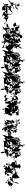

<svg xmlns="http://www.w3.org/2000/svg" viewBox="3374 -4398 1042 7888"><g transform="rotate(90 3895.0 -454.0)"><path d="M182 -687C136 -603 115 -710 175 -601C224 -511 278 -557 369 -687C136 -571 101 -522 92 -478C198 -594 235 -584 122 -600C117 -490 83 -415 77 -372C176 -470 243 -356 179 -479C130 -385 -60 -344 -24 -263C98 -414 207 -382 -9 -373C217 -351 137 -491 97 -442C44 -587 61 -434 57 -371C144 -468 243 -293 274 -478C281 -365 141 -217 201 -193C117 -313 228 -129 141 -109C93 -218 243 -201 75 -73C176 -64 74 -53 130 -187C80 -280 187 -342 183 -153C221 -328 231 -230 371 -338C311 -230 189 -172 123 -163C289 -72 167 -192 194 -159C260 -147 315 -81 228 -129C173 -120 292 -268 259 -200C222 -293 300 -338 245 -347C200 -324 168 -175 246 -197C166 -179 274 -211 355 -143C65 -224 112 22 145 -166C161 -67 313 9 290 -14C370 -60 437 -37 324 -9C419 -114 408 -246 419 -151C530 -202 513 -239 496 -125C348 -226 358 -185 513 -50C365 -55 483 -127 524 -126C443 -85 379 -79 638 -17C473 -180 591 -45 631 -149C716 11 628 -217 728 -57C747 -100 658 -147 648 -270C790 -285 725 -149 807 -231C710 -293 812 -252 925 -104C1023 -130 790 -184 919 -189C858 -155 823 -227 706 -128C662 -308 576 -296 622 -264C618 -312 675 -141 526 -304C491 -103 526 -244 562 -222C515 -162 609 -213 561 -112C621 -150 517 -195 531 -223C594 -152 538 -225 555 -298C461 -203 550 -385 584 -386C478 -408 616 -345 517 -245C482 -202 503 -311 521 -164C469 -331 378 -182 263 -239C471 -285 355 -162 294 -222C372 -159 317 -213 437 -143C433 -73 465 -231 379 -120C316 -204 381 -209 356 -296C448 -213 174 -170 225 -168C409 -264 360 -146 467 -163C348 -160 433 -223 269 -337C353 -286 297 -254 494 -466C475 -376 491 -405 560 -396C331 -486 448 -396 345 -380C248 -358 281 -432 227 -321C218 -364 279 -255 174 -349C217 -461 187 -479 289 -522C396 -449 366 -542 143 -452C133 -544 84 -573 62 -654C72 -602 140 -497 244 -611C120 -466 302 -655 213 -705C309 -523 278 -606 117 -575C118 -610 136 -663 150 -553C173 -717 106 -742 75 -728C184 -601 239 -601 192 -697L156 -776L129 -620Z M1322 -520C1291 -351 1195 -583 1095 -358C1138 -591 1131 -497 1116 -482C1021 -516 1236 -640 1228 -614C1307 -640 1163 -594 1218 -501C1226 -704 1287 -590 1159 -665C1223 -627 1110 -734 1062 -635C1097 -635 1095 -619 1011 -601C1050 -469 1091 -585 1020 -474C956 -481 916 -468 856 -612C868 -520 1062 -665 1037 -609C1117 -612 1007 -587 1209 -530C1216 -466 1185 -457 1323 -397C1181 -491 1249 -437 1110 -386C1210 -404 1225 -274 1061 -306C1078 -351 1294 -248 1098 -290C1155 -290 1177 -306 1147 -362C1000 -212 1120 -176 911 -213C1013 -330 1152 -280 1064 -148C1152 -168 1048 -211 1160 -242C1094 -269 1059 -106 1198 -24C1059 -132 1066 -54 1142 -88C1035 -175 1169 -72 1167 -161C1175 -294 1165 -114 1007 -30C1186 -86 1114 -47 1163 -111C1251 -213 1276 -182 1198 -182C1150 -310 1169 -229 1282 -355C1274 -224 1356 -256 1421 -252C1276 -147 1319 -246 1233 -252C1353 -216 1262 -150 1155 -183C1183 -201 1242 -224 1188 -195C1227 -318 1174 -187 1313 -238C1243 -301 1257 -244 1157 -308C1314 -275 1128 -311 1123 -296C1006 -361 1028 -292 1133 -281L1226 -374C1188 -179 1157 -189 1106 -305C1081 -273 1116 -121 1074 -211C1168 -252 1179 -325 1222 -302C1148 -423 1085 -289 1168 -492C1327 -235 1227 -343 1179 -393C1296 -191 1219 -231 1360 -191C1239 -406 1340 -378 1344 -318C1374 -205 1328 -247 1426 -349C1320 -309 1332 -379 1339 -408C1284 -397 1300 -588 1413 -439C1360 -387 1395 -533 1351 -502C1400 -328 1387 -408 1427 -259C1325 -201 1252 -310 1367 -99C1241 -277 1345 -292 1336 -218C1456 -92 1412 -100 1443 -276C1341 -273 1412 -197 1399 -279C1241 -288 1404 -329 1306 -226C1301 -151 1309 -258 1363 -225C1280 -148 1268 -145 1394 -160C1403 -249 1507 -388 1426 -352C1328 -401 1321 -420 1374 -365C1341 -292 1295 -315 1350 -231C1328 -160 1226 -233 1202 -394C1144 -346 1266 -320 1196 -486C1285 -195 1253 -153 1324 -287C1387 -228 1364 -369 1255 -172C1241 -177 1459 -253 1397 -143C1293 -145 1301 -200 1398 -39C1348 -77 1320 -104 1412 -55C1381 -134 1394 27 1575 -120C1598 -180 1586 -155 1541 -197C1547 -114 1571 -154 1733 -152C1652 -133 1673 9 1663 32C1624 26 1743 5 1714 -148C1680 -99 1690 -64 1682 -193C1713 -134 1698 -90 1657 -221C1751 -103 1870 -47 1920 -13C1931 -157 1779 -58 1850 -79C1743 -301 1804 -274 1849 -93C1792 -144 1615 -2 1611 -144C1758 -142 1808 -153 1714 -80C1730 -108 1610 -280 1687 -217C1651 -185 1614 -205 1577 -276C1585 -149 1617 -176 1719 -145C1672 -248 1477 -124 1507 -91C1514 -243 1471 -201 1540 -219C1497 -136 1482 -36 1554 -101C1453 -142 1346 -59 1449 -112C1399 -185 1602 -121 1526 -125C1541 -17 1562 -363 1522 -362C1502 -157 1508 -277 1510 -298C1472 -245 1452 -357 1353 -359C1441 -253 1433 -211 1638 -159C1444 -181 1464 -327 1369 -292C1347 -322 1334 -425 1434 -396C1440 -457 1552 -544 1623 -337C1459 -518 1518 -489 1384 -458C1439 -576 1355 -383 1354 -410C1382 -487 1394 -404 1496 -478C1453 -485 1367 -500 1378 -444C1317 -437 1285 -568 1334 -510C1392 -660 1363 -608 1480 -704C1372 -575 1314 -484 1395 -406C1395 -358 1429 -353 1411 -416C1521 -384 1483 -415 1554 -310C1499 -369 1555 -386 1608 -324C1591 -363 1476 -266 1360 -179C1596 -294 1547 -306 1595 -288C1678 -214 1683 -268 1599 -295C1637 -268 1677 -315 1732 -366C1646 -475 1660 -405 1822 -357C1711 -428 1831 -368 1777 -325C1719 -417 1856 -476 1721 -262C1685 -424 1863 -444 1923 -302C1877 -312 2004 -448 2005 -419C2026 -450 1947 -466 2089 -448L1894 -418L1813 -584C1697 -520 1779 -474 1626 -443C1744 -236 1667 -354 1714 -309C1655 -337 1748 -276 1540 -414C1691 -329 1719 -406 1735 -417C1618 -285 1512 -333 1637 -271C1612 -267 1570 -257 1441 -398C1366 -181 1306 -312 1342 -345C1337 -321 1546 -237 1486 -200C1546 -125 1453 -293 1592 -284C1541 -155 1648 -292 1541 -164C1498 -232 1617 -222 1576 -86C1689 -149 1615 -94 1630 -116C1711 -223 1743 -398 1704 -331C1801 -326 1880 -169 1871 -213C1753 -184 1769 -184 1887 -187C1823 -237 1861 -219 1903 -64C1944 -69 1864 -138 1898 -160C2037 -212 2000 -330 2081 -289C1928 -466 1903 -321 2007 -515C1916 -340 1858 -443 1898 -328C2065 -523 1780 -458 1909 -453C1856 -448 1846 -581 1872 -545C1970 -578 1903 -503 1909 -460C1877 -582 1935 -613 1972 -643C1924 -625 1874 -643 1878 -606C1892 -779 1830 -683 1768 -793C1751 -626 1923 -628 1949 -832C1800 -722 1783 -718 1769 -648C1834 -793 1888 -772 1891 -813C1903 -839 1845 -755 1912 -778C1807 -629 1745 -762 1995 -669C1840 -767 1787 -589 1831 -729C1739 -663 1755 -461 1817 -564C1752 -531 1814 -526 1729 -486C1706 -529 1777 -534 1862 -447C1696 -567 1902 -491 1810 -637C1862 -487 1823 -347 1727 -531C1901 -401 1736 -411 1799 -415C1829 -456 1661 -561 1796 -397C1662 -394 1776 -725 1780 -593C1854 -635 1747 -725 1890 -536C1891 -540 1789 -632 1731 -653C1749 -576 1773 -665 1669 -514C1807 -759 1629 -714 1686 -693C1539 -682 1704 -681 1671 -824C1665 -735 1600 -772 1441 -742C1479 -840 1460 -740 1437 -791C1610 -761 1554 -568 1421 -739C1470 -775 1472 -657 1355 -731C1417 -902 1540 -868 1426 -830C1523 -867 1548 -788 1486 -811C1601 -747 1526 -820 1424 -726C1473 -629 1359 -778 1402 -705C1388 -744 1248 -750 1210 -704C1417 -715 1317 -764 1295 -660C1375 -582 1356 -640 1327 -653C1245 -523 1174 -567 1249 -743C1103 -581 1278 -651 1151 -679C1178 -622 1162 -663 1073 -732C1017 -655 1134 -644 958 -685C1100 -611 1084 -617 1241 -610C1158 -626 1123 -690 1063 -611C1200 -643 986 -587 1003 -740C943 -750 939 -729 1084 -724C1020 -738 1039 -575 1099 -557C1197 -693 1217 -749 1181 -761C1221 -644 1096 -659 1281 -640C1103 -660 1224 -717 1222 -571C1086 -594 1161 -582 1097 -589C1053 -532 1183 -462 1086 -547C1090 -495 1235 -486 1352 -571C1353 -637 1355 -758 1339 -648C1212 -479 1233 -556 1285 -576L1332 -732C1330 -678 1279 -748 1412 -530C1375 -664 1481 -553 1512 -546C1409 -525 1420 -548 1468 -587C1491 -732 1551 -645 1605 -647C1609 -685 1712 -627 1480 -598C1557 -566 1713 -562 1648 -555C1608 -720 1588 -714 1576 -561C1644 -542 1704 -555 1729 -390C1701 -587 1737 -383 1761 -684C1769 -567 1688 -439 1679 -480C1529 -493 1631 -515 1571 -475C1616 -488 1642 -406 1634 -396C1470 -432 1461 -348 1608 -320C1661 -438 1693 -346 1649 -272C1788 -372 1768 -428 1602 -301C1584 -326 1683 -524 1505 -487C1589 -518 1551 -467 1553 -381C1610 -463 1624 -606 1714 -442C1664 -625 1494 -676 1586 -559C1443 -534 1489 -458 1442 -479C1587 -461 1544 -516 1483 -345C1418 -440 1517 -530 1367 -523L1447 -410C1380 -354 1422 -520 1432 -471C1404 -548 1486 -516 1476 -577C1508 -605 1369 -496 1426 -566C1362 -636 1321 -542 1420 -717C1353 -670 1319 -661 1316 -574C1299 -629 1206 -442 1263 -554C1286 -485 1188 -760 1203 -483C1226 -428 1230 -692 1267 -580C1268 -507 1205 -480 1162 -486C1082 -577 1188 -432 1228 -421C1190 -457 1096 -418 1234 -472C1417 -491 1336 -361 1208 -564C1236 -571 1157 -448 1313 -461C1393 -681 1296 -615 1291 -646C1475 -562 1448 -576 1396 -480C1477 -485 1445 -457 1432 -631C1276 -476 1424 -538 1261 -437C1314 -491 1127 -478 1232 -432L1227 -402L1361 -528Z M2466 -630C2506 -599 2429 -533 2506 -777C2448 -691 2440 -650 2486 -593C2447 -698 2287 -641 2263 -643C2333 -720 2314 -680 2220 -773C2143 -695 2186 -595 2340 -664C2191 -572 2105 -614 2127 -688C2259 -625 2176 -688 2176 -688C2063 -775 2156 -584 2204 -683C2173 -654 2136 -580 2206 -537C2267 -638 2111 -551 2133 -661C2214 -591 2318 -463 2397 -571C2316 -615 2173 -635 2275 -618C2268 -653 2159 -501 2227 -546C2165 -526 2104 -504 2223 -338C2211 -489 2138 -412 2248 -386C2229 -389 2376 -495 2447 -405C2350 -381 2431 -565 2483 -626C2409 -400 2341 -333 2360 -386C2380 -354 2416 -491 2557 -448C2441 -241 2461 -427 2436 -398C2402 -311 2471 -122 2407 -184C2378 -213 2490 -311 2542 -365C2433 -221 2349 -322 2250 -205C2283 -340 2391 -170 2303 -365C2212 -459 2274 -309 2178 -332C2218 -361 2254 -365 2164 -347C2119 -472 2118 -305 2051 -393C2056 -229 2068 -255 2170 -181C2110 -273 2110 -321 2151 -385C2226 -259 2227 -245 2149 -353C2299 -312 2395 -442 2240 -323C2250 -396 2304 -305 2397 -184C2283 -274 2295 -198 2327 -344C2252 -216 2277 -328 2383 -363C2437 -260 2358 -323 2326 -296C2304 -388 2349 -271 2239 -345C2364 -435 2371 -522 2474 -464L2311 -449C2312 -428 2269 -440 2239 -398C2166 -325 2133 -494 2090 -564C2245 -441 2114 -640 2247 -560C2076 -548 2060 -642 2184 -643C2176 -655 2014 -682 2186 -560C2135 -611 2029 -573 2171 -617C2047 -543 2145 -385 2100 -521C2106 -391 1910 -334 2094 -232C2113 -449 2058 -348 2093 -457C1987 -377 2004 -255 2076 -289C2129 -208 1912 -224 2130 -233L2001 -300C2028 -400 2000 -427 1890 -258C1978 -235 2065 -359 2119 -162C2062 -304 2070 -309 1992 -10C2140 -226 2147 -136 2153 -91C2280 -262 2192 -250 2220 -139C2106 -198 2178 -348 2211 -282C2107 -108 2212 -127 2169 -162C2288 -223 2202 -39 2308 -175C2176 -60 2298 -23 2278 -99C2351 -107 2355 -78 2444 -168C2248 -49 2273 -114 2477 -137C2337 -180 2406 -162 2321 -89C2346 -118 2465 -74 2437 -95C2482 -80 2489 -86 2479 -101C2541 -162 2664 -119 2698 -134C2625 -22 2630 -128 2662 -90C2809 -170 2804 -213 2720 -204C2700 20 2665 -51 2745 47C2790 -119 2697 -80 2714 -207C2852 -197 2912 -145 2813 -343C2839 -263 2725 -292 2992 -254C2894 -298 2885 -198 2903 -225C2792 -246 2796 -353 2665 -223C2709 -338 2598 -324 2680 -191C2722 -330 2534 -266 2608 -92C2731 -197 2684 -330 2633 -272C2685 -274 2637 -105 2574 -114C2481 -87 2463 -251 2614 -245C2547 -213 2602 -222 2471 -394C2541 -266 2586 -342 2596 -332C2579 -346 2649 -396 2508 -517C2488 -489 2473 -542 2532 -366C2518 -427 2432 -436 2494 -583C2435 -569 2385 -583 2296 -399C2400 -435 2467 -554 2434 -467C2453 -547 2308 -388 2416 -646C2334 -516 2241 -678 2232 -461C2246 -605 2397 -529 2312 -487C2464 -553 2391 -482 2490 -537C2588 -585 2575 -511 2613 -711C2597 -640 2542 -639 2439 -449C2461 -458 2572 -493 2367 -493L2494 -676C2502 -573 2562 -459 2660 -534C2677 -473 2537 -559 2552 -342C2539 -279 2573 -508 2746 -275C2616 -349 2534 -428 2603 -404C2599 -507 2493 -455 2704 -400C2803 -449 2578 -398 2709 -547C2661 -423 2740 -445 2837 -413C2816 -498 2891 -400 2857 -378C2935 -456 2900 -307 2810 -293C2740 -310 2756 -479 2831 -412C2738 -560 2733 -480 2721 -702C2939 -561 2788 -547 2967 -407C2836 -417 2961 -439 2930 -537C2869 -535 2812 -534 2843 -575C3002 -569 2918 -468 3165 -636C2944 -490 2884 -475 2825 -587C2874 -585 2829 -577 2831 -571C2861 -714 2830 -735 2855 -683C2912 -597 2701 -608 2862 -761C2896 -754 2894 -576 2951 -635C2971 -512 2861 -623 3020 -463C2958 -585 2976 -583 2783 -553C2757 -690 2795 -653 2836 -555C2677 -563 2727 -569 2674 -447C2786 -659 2819 -466 2831 -642C2717 -507 2828 -471 2680 -576C2718 -532 2600 -601 2559 -566C2632 -415 2706 -543 2699 -651C2571 -747 2618 -475 2748 -818C2711 -655 2873 -832 2679 -713C2631 -681 2695 -650 2726 -772C2784 -661 2853 -778 2844 -802C2666 -694 2710 -822 2747 -715C2683 -759 2619 -681 2609 -817C2567 -668 2528 -665 2492 -623C2380 -651 2556 -716 2462 -733C2501 -812 2529 -793 2459 -692C2435 -598 2396 -574 2378 -626C2326 -724 2459 -772 2361 -697C2431 -711 2527 -871 2477 -889C2347 -906 2336 -933 2455 -936C2434 -979 2401 -940 2430 -907C2428 -823 2427 -825 2346 -684C2244 -679 2333 -723 2290 -685C2414 -709 2315 -639 2194 -606C2219 -753 2379 -725 2288 -551C2209 -684 2185 -791 2348 -718C2201 -767 2384 -839 2378 -658C2319 -809 2253 -687 2291 -698C2425 -613 2367 -653 2454 -568C2564 -711 2489 -663 2375 -643C2510 -809 2356 -814 2460 -755C2569 -675 2529 -750 2586 -686C2594 -715 2482 -603 2433 -632L2496 -678L2423 -500L2439 -620Z M3360 -630C3400 -599 3323 -533 3400 -777C3342 -691 3334 -650 3380 -593C3341 -698 3181 -641 3157 -643C3227 -720 3208 -680 3114 -773C3037 -695 3080 -595 3234 -664C3085 -572 2999 -614 3021 -688C3153 -625 3070 -688 3070 -688C2957 -775 3050 -584 3098 -683C3067 -654 3030 -580 3100 -537C3161 -638 3005 -551 3027 -661C3108 -591 3212 -463 3291 -571C3210 -615 3067 -635 3169 -618C3162 -653 3053 -501 3121 -546C3059 -526 2998 -504 3117 -338C3105 -489 3032 -412 3142 -386C3123 -389 3270 -495 3341 -405C3244 -381 3325 -565 3377 -626C3303 -400 3235 -333 3254 -386C3274 -354 3310 -491 3451 -448C3335 -241 3355 -427 3330 -398C3296 -311 3365 -122 3301 -184C3272 -213 3384 -311 3436 -365C3327 -221 3243 -322 3144 -205C3177 -340 3285 -170 3197 -365C3106 -459 3168 -309 3072 -332C3112 -361 3148 -365 3058 -347C3013 -472 3012 -305 2945 -393C2950 -229 2962 -255 3064 -181C3004 -273 3004 -321 3045 -385C3120 -259 3121 -245 3043 -353C3193 -312 3289 -442 3134 -323C3144 -396 3198 -305 3291 -184C3177 -274 3189 -198 3221 -344C3146 -216 3171 -328 3277 -363C3331 -260 3252 -323 3220 -296C3198 -388 3243 -271 3133 -345C3258 -435 3265 -522 3368 -464L3205 -449C3206 -428 3163 -440 3133 -398C3060 -325 3027 -494 2984 -564C3139 -441 3008 -640 3141 -560C2970 -548 2954 -642 3078 -643C3070 -655 2908 -682 3080 -560C3029 -611 2923 -573 3065 -617C2941 -543 3039 -385 2994 -521C3000 -391 2804 -334 2988 -232C3007 -449 2952 -348 2987 -457C2881 -377 2898 -255 2970 -289C3023 -208 2806 -224 3024 -233L2895 -300C2922 -400 2894 -427 2784 -258C2872 -235 2959 -359 3013 -162C2956 -304 2964 -309 2886 -10C3034 -226 3041 -136 3047 -91C3174 -262 3086 -250 3114 -139C3000 -198 3072 -348 3105 -282C3001 -108 3106 -127 3063 -162C3182 -223 3096 -39 3202 -175C3070 -60 3192 -23 3172 -99C3245 -107 3249 -78 3338 -168C3142 -49 3167 -114 3371 -137C3231 -180 3300 -162 3215 -89C3240 -118 3359 -74 3331 -95C3376 -80 3383 -86 3373 -101C3435 -162 3558 -119 3592 -134C3519 -22 3524 -128 3556 -90C3703 -170 3698 -213 3614 -204C3594 20 3559 -51 3639 47C3684 -119 3591 -80 3608 -207C3746 -197 3806 -145 3707 -343C3733 -263 3619 -292 3886 -254C3788 -298 3779 -198 3797 -225C3686 -246 3690 -353 3559 -223C3603 -338 3492 -324 3574 -191C3616 -330 3428 -266 3502 -92C3625 -197 3578 -330 3527 -272C3579 -274 3531 -105 3468 -114C3375 -87 3357 -251 3508 -245C3441 -213 3496 -222 3365 -394C3435 -266 3480 -342 3490 -332C3473 -346 3543 -396 3402 -517C3382 -489 3367 -542 3426 -366C3412 -427 3326 -436 3388 -583C3329 -569 3279 -583 3190 -399C3294 -435 3361 -554 3328 -467C3347 -547 3202 -388 3310 -646C3228 -516 3135 -678 3126 -461C3140 -605 3291 -529 3206 -487C3358 -553 3285 -482 3384 -537C3482 -585 3469 -511 3507 -711C3491 -640 3436 -639 3333 -449C3355 -458 3466 -493 3261 -493L3388 -676C3396 -573 3456 -459 3554 -534C3571 -473 3431 -559 3446 -342C3433 -279 3467 -508 3640 -275C3510 -349 3428 -428 3497 -404C3493 -507 3387 -455 3598 -400C3697 -449 3472 -398 3603 -547C3555 -423 3634 -445 3731 -413C3710 -498 3785 -400 3751 -378C3829 -456 3794 -307 3704 -293C3634 -310 3650 -479 3725 -412C3632 -560 3627 -480 3615 -702C3833 -561 3682 -547 3861 -407C3730 -417 3855 -439 3824 -537C3763 -535 3706 -534 3737 -575C3896 -569 3812 -468 4059 -636C3838 -490 3778 -475 3719 -587C3768 -585 3723 -577 3725 -571C3755 -714 3724 -735 3749 -683C3806 -597 3595 -608 3756 -761C3790 -754 3788 -576 3845 -635C3865 -512 3755 -623 3914 -463C3852 -585 3870 -583 3677 -553C3651 -690 3689 -653 3730 -555C3571 -563 3621 -569 3568 -447C3680 -659 3713 -466 3725 -642C3611 -507 3722 -471 3574 -576C3612 -532 3494 -601 3453 -566C3526 -415 3600 -543 3593 -651C3465 -747 3512 -475 3642 -818C3605 -655 3767 -832 3573 -713C3525 -681 3589 -650 3620 -772C3678 -661 3747 -778 3738 -802C3560 -694 3604 -822 3641 -715C3577 -759 3513 -681 3503 -817C3461 -668 3422 -665 3386 -623C3274 -651 3450 -716 3356 -733C3395 -812 3423 -793 3353 -692C3329 -598 3290 -574 3272 -626C3220 -724 3353 -772 3255 -697C3325 -711 3421 -871 3371 -889C3241 -906 3230 -933 3349 -936C3328 -979 3295 -940 3324 -907C3322 -823 3321 -825 3240 -684C3138 -679 3227 -723 3184 -685C3308 -709 3209 -639 3088 -606C3113 -753 3273 -725 3182 -551C3103 -684 3079 -791 3242 -718C3095 -767 3278 -839 3272 -658C3213 -809 3147 -687 3185 -698C3319 -613 3261 -653 3348 -568C3458 -711 3383 -663 3269 -643C3404 -809 3250 -814 3354 -755C3463 -675 3423 -750 3480 -686C3488 -715 3376 -603 3327 -632L3390 -678L3317 -500L3333 -620Z M4138 -575C4109 -604 4050 -457 3862 -507C3876 -688 4067 -701 4090 -620C3966 -538 3946 -634 3990 -544C3977 -618 3824 -555 4006 -434C3925 -503 3881 -306 3913 -364C3997 -521 3959 -367 4066 -444C3977 -514 4065 -498 4130 -418C4042 -399 4071 -330 4172 -433C4182 -428 4203 -317 4156 -383C4033 -357 4145 -297 4063 -459C4128 -347 4073 -230 4167 -264C4059 -233 4189 -142 4080 -182C4027 -203 4069 -283 4100 -204C4047 -193 3995 -306 3970 -209C4019 -367 4016 -276 4006 -266C4006 -266 3993 -113 3991 -293C3947 -180 3978 -122 3919 -89C3965 -184 3906 -18 3840 -204C3994 -175 4035 -116 4064 -167C4090 -121 4026 -232 4064 -101C4115 -143 4086 -150 4149 -169C4189 -123 4190 -60 4222 -324C4367 -159 4317 -132 4267 -268C4390 -122 4284 -286 4451 -340C4350 -222 4387 -138 4352 -153C4459 -170 4456 -25 4488 -1C4350 -123 4418 -142 4498 -127C4534 -171 4546 -252 4490 -177C4643 -301 4373 -54 4609 -156C4612 29 4550 -179 4652 -103C4680 -75 4566 -206 4649 -208C4668 -255 4677 -166 4613 -279C4711 -246 4718 -353 4625 -222C4730 -324 4697 -474 4690 -346C4756 -409 4687 -535 4704 -374C4631 -481 4618 -432 4593 -339C4622 -416 4631 -365 4457 -298C4598 -340 4612 -391 4396 -439C4380 -350 4447 -478 4465 -426L4461 -348C4250 -439 4510 -232 4473 -431C4538 -369 4544 -456 4526 -476C4587 -431 4510 -409 4460 -402C4471 -480 4515 -320 4521 -286C4541 -348 4502 -455 4615 -424C4588 -553 4556 -452 4634 -476C4517 -547 4466 -617 4442 -532C4626 -441 4643 -507 4562 -566C4716 -651 4650 -629 4639 -464C4665 -729 4639 -555 4658 -615C4788 -604 4611 -531 4704 -689C4651 -667 4668 -738 4549 -683C4540 -643 4552 -739 4542 -701C4385 -657 4406 -657 4490 -730C4522 -673 4598 -520 4590 -564C4487 -523 4596 -609 4373 -699C4315 -626 4382 -502 4281 -728C4355 -641 4301 -486 4426 -440C4344 -388 4421 -385 4365 -496C4327 -385 4379 -383 4385 -275C4402 -326 4504 -306 4366 -386C4203 -469 4297 -242 4271 -417C4340 -374 4354 -354 4371 -519C4254 -445 4252 -576 4200 -598C4193 -500 4160 -546 4104 -383C3997 -463 4121 -431 4060 -577C3980 -510 4137 -507 4063 -649C3908 -445 4113 -637 3977 -479C4061 -551 4023 -471 4111 -518C4304 -491 4299 -424 4293 -521C4121 -689 4124 -522 4311 -468C4302 -585 4313 -534 4408 -548C4410 -473 4353 -567 4236 -440C4388 -437 4255 -547 4460 -403C4259 -465 4319 -538 4382 -680C4292 -707 4294 -571 4292 -510C4287 -647 4186 -686 4087 -493L4032 -629C4094 -605 4237 -551 4314 -646C4235 -650 4292 -638 4200 -560C4148 -684 4105 -568 4175 -763C4118 -757 4060 -827 4121 -727C4200 -761 4190 -829 4136 -750C4084 -730 4182 -750 4261 -730C4065 -710 4185 -643 4204 -588C4108 -721 4166 -694 4219 -646C4175 -705 4070 -594 4065 -630C4130 -496 4181 -621 4177 -750C4201 -672 4233 -624 4201 -627C4066 -531 4335 -644 4178 -657C4242 -571 4024 -663 4170 -621L4076 -609L4117 -472L4143 -547Z M5204 -252C5313 -290 5239 -174 5325 -127C5281 -116 5206 -84 5170 -83C5261 -245 5262 -199 5129 -230C5239 -128 5023 -174 5151 -85C5009 -285 5155 -232 5120 -217C5235 -222 5118 -213 5169 -446C5073 -421 5163 -223 5132 -351C5059 -284 5157 -156 5026 -212C5027 -246 5070 -131 5183 -246L5128 -290L5309 -5C5181 -37 5181 -136 5170 -137C5258 -53 5336 -81 5281 -203C5205 -267 5262 -204 5288 -335C5205 -390 5335 -364 5384 -274C5258 -275 5214 -192 5336 -117C5267 -93 5318 -244 5303 -230C5184 -253 5176 -202 5277 -201C5155 -235 5193 -310 5116 -165C5293 -102 5352 -103 5421 -85C5165 -121 5294 -94 5228 -67C5364 -38 5183 -124 5376 -141C5173 -258 5293 -367 5267 -288C5245 -376 5538 -354 5308 -234C5389 -227 5389 -177 5339 -149C5340 -145 5383 -188 5377 -331C5338 -255 5479 -286 5449 -246C5358 -307 5410 -193 5327 -221C5357 -225 5407 -263 5411 -184C5418 -261 5299 -211 5358 -291C5539 -309 5365 -287 5534 -347C5455 -297 5322 -348 5350 -244C5214 -397 5327 -207 5344 -192C5264 -273 5253 -408 5324 -503C5379 -548 5243 -461 5296 -557L5305 -485C5421 -443 5472 -547 5310 -504C5350 -426 5358 -411 5294 -452C5440 -459 5422 -428 5387 -452C5427 -504 5273 -517 5323 -494C5378 -578 5433 -556 5334 -630C5336 -506 5168 -475 5173 -365C5187 -506 5215 -513 5136 -527C5146 -683 5144 -623 5240 -589C5238 -696 5300 -632 5311 -737C5279 -639 5251 -617 5177 -500C5328 -570 5162 -383 5263 -568C5193 -555 5236 -496 5119 -458C5188 -566 5316 -508 5303 -521C5397 -503 5453 -616 5307 -605C5365 -572 5301 -637 5247 -615C5242 -635 5373 -458 5367 -461C5320 -533 5341 -441 5289 -522C5413 -520 5295 -424 5400 -498C5187 -221 5336 -317 5238 -385C5215 -460 5138 -432 5305 -341C5218 -340 5184 -532 5059 -389C5191 -421 5214 -558 5203 -380C5157 -533 5079 -508 5085 -393C5197 -463 5245 -467 5124 -368C5124 -368 5283 -362 5261 -407C5222 -301 5255 -349 5320 -311C5338 -343 5190 -431 5154 -447C5296 -403 5265 -382 5169 -378C5091 -208 5224 -306 5286 -247C5280 -272 5317 -406 5472 -401C5431 -310 5254 -284 5219 -295C5335 -273 5181 -370 5175 -231C5257 -280 5243 -388 5231 -496C5218 -494 5208 -443 5137 -535C5324 -388 5255 -380 5251 -323C5142 -304 5143 -450 5083 -473C5028 -427 5076 -405 5091 -396C5073 -340 5087 -444 5097 -294C5121 -287 5026 -352 5166 -307C4950 -314 4929 -226 5041 -347C5003 -247 4965 -322 4969 -266C4969 -266 4958 -348 5021 -458L5042 -395C4951 -349 5104 -403 5090 -447C5120 -316 5157 -424 5106 -333C5253 -371 5211 -495 5204 -596C5010 -424 5134 -502 4988 -507C5005 -523 5052 -353 4864 -446C5037 -567 4915 -555 4836 -599C4957 -565 4969 -524 4978 -552C4896 -541 4857 -692 4895 -719C4879 -706 4873 -816 4845 -668C4833 -713 4920 -705 4963 -736C5071 -637 4975 -627 5117 -634C5051 -708 5041 -639 5148 -641C4975 -679 5014 -657 4932 -573C4929 -528 4977 -522 5235 -441C5031 -613 5192 -636 5094 -634C5106 -562 5017 -648 5106 -642C5141 -697 5181 -645 4967 -598C5129 -818 5017 -668 5012 -690C5098 -841 4912 -660 4810 -745C5039 -741 4891 -610 4892 -663C4940 -539 4945 -552 4947 -725C4930 -712 4892 -665 4795 -505C4951 -709 4930 -643 4826 -546C4861 -685 4909 -648 5076 -630C5041 -467 5049 -479 5046 -663C5093 -568 5036 -532 5195 -617C5214 -536 5081 -487 5226 -467C5152 -385 5129 -499 5153 -508C5127 -486 5026 -412 5033 -373C4994 -323 5087 -307 4928 -356C4973 -299 5088 -488 4956 -441C4874 -354 4862 -448 4926 -442C4924 -335 4829 -184 4899 -177C4943 -313 4823 -159 5050 -267C5052 -402 4973 -322 4972 -234C4988 -257 4980 -130 4829 -109C5000 -119 5056 -222 4980 -98C5077 -151 5068 -150 5098 -229C4991 -233 5000 -294 5083 -301C4987 -196 5005 -218 5139 -369C5213 -349 5199 -432 5134 -361C5155 -326 5172 -445 5175 -245L5202 -370L5164 -203Z M5954 -630C5994 -599 5917 -533 5994 -777C5936 -691 5928 -650 5974 -593C5935 -698 5775 -641 5751 -643C5821 -720 5802 -680 5708 -773C5631 -695 5674 -595 5828 -664C5679 -572 5593 -614 5615 -688C5747 -625 5664 -688 5664 -688C5551 -775 5644 -584 5692 -683C5661 -654 5624 -580 5694 -537C5755 -638 5599 -551 5621 -661C5702 -591 5806 -463 5885 -571C5804 -615 5661 -635 5763 -618C5756 -653 5647 -501 5715 -546C5653 -526 5592 -504 5711 -338C5699 -489 5626 -412 5736 -386C5717 -389 5864 -495 5935 -405C5838 -381 5919 -565 5971 -626C5897 -400 5829 -333 5848 -386C5868 -354 5904 -491 6045 -448C5929 -241 5949 -427 5924 -398C5890 -311 5959 -122 5895 -184C5866 -213 5978 -311 6030 -365C5921 -221 5837 -322 5738 -205C5771 -340 5879 -170 5791 -365C5700 -459 5762 -309 5666 -332C5706 -361 5742 -365 5652 -347C5607 -472 5606 -305 5539 -393C5544 -229 5556 -255 5658 -181C5598 -273 5598 -321 5639 -385C5714 -259 5715 -245 5637 -353C5787 -312 5883 -442 5728 -323C5738 -396 5792 -305 5885 -184C5771 -274 5783 -198 5815 -344C5740 -216 5765 -328 5871 -363C5925 -260 5846 -323 5814 -296C5792 -388 5837 -271 5727 -345C5852 -435 5859 -522 5962 -464L5799 -449C5800 -428 5757 -440 5727 -398C5654 -325 5621 -494 5578 -564C5733 -441 5602 -640 5735 -560C5564 -548 5548 -642 5672 -643C5664 -655 5502 -682 5674 -560C5623 -611 5517 -573 5659 -617C5535 -543 5633 -385 5588 -521C5594 -391 5398 -334 5582 -232C5601 -449 5546 -348 5581 -457C5475 -377 5492 -255 5564 -289C5617 -208 5400 -224 5618 -233L5489 -300C5516 -400 5488 -427 5378 -258C5466 -235 5553 -359 5607 -162C5550 -304 5558 -309 5480 -10C5628 -226 5635 -136 5641 -91C5768 -262 5680 -250 5708 -139C5594 -198 5666 -348 5699 -282C5595 -108 5700 -127 5657 -162C5776 -223 5690 -39 5796 -175C5664 -60 5786 -23 5766 -99C5839 -107 5843 -78 5932 -168C5736 -49 5761 -114 5965 -137C5825 -180 5894 -162 5809 -89C5834 -118 5953 -74 5925 -95C5970 -80 5977 -86 5967 -101C6029 -162 6152 -119 6186 -134C6113 -22 6118 -128 6150 -90C6297 -170 6292 -213 6208 -204C6188 20 6153 -51 6233 47C6278 -119 6185 -80 6202 -207C6340 -197 6400 -145 6301 -343C6327 -263 6213 -292 6480 -254C6382 -298 6373 -198 6391 -225C6280 -246 6284 -353 6153 -223C6197 -338 6086 -324 6168 -191C6210 -330 6022 -266 6096 -92C6219 -197 6172 -330 6121 -272C6173 -274 6125 -105 6062 -114C5969 -87 5951 -251 6102 -245C6035 -213 6090 -222 5959 -394C6029 -266 6074 -342 6084 -332C6067 -346 6137 -396 5996 -517C5976 -489 5961 -542 6020 -366C6006 -427 5920 -436 5982 -583C5923 -569 5873 -583 5784 -399C5888 -435 5955 -554 5922 -467C5941 -547 5796 -388 5904 -646C5822 -516 5729 -678 5720 -461C5734 -605 5885 -529 5800 -487C5952 -553 5879 -482 5978 -537C6076 -585 6063 -511 6101 -711C6085 -640 6030 -639 5927 -449C5949 -458 6060 -493 5855 -493L5982 -676C5990 -573 6050 -459 6148 -534C6165 -473 6025 -559 6040 -342C6027 -279 6061 -508 6234 -275C6104 -349 6022 -428 6091 -404C6087 -507 5981 -455 6192 -400C6291 -449 6066 -398 6197 -547C6149 -423 6228 -445 6325 -413C6304 -498 6379 -400 6345 -378C6423 -456 6388 -307 6298 -293C6228 -310 6244 -479 6319 -412C6226 -560 6221 -480 6209 -702C6427 -561 6276 -547 6455 -407C6324 -417 6449 -439 6418 -537C6357 -535 6300 -534 6331 -575C6490 -569 6406 -468 6653 -636C6432 -490 6372 -475 6313 -587C6362 -585 6317 -577 6319 -571C6349 -714 6318 -735 6343 -683C6400 -597 6189 -608 6350 -761C6384 -754 6382 -576 6439 -635C6459 -512 6349 -623 6508 -463C6446 -585 6464 -583 6271 -553C6245 -690 6283 -653 6324 -555C6165 -563 6215 -569 6162 -447C6274 -659 6307 -466 6319 -642C6205 -507 6316 -471 6168 -576C6206 -532 6088 -601 6047 -566C6120 -415 6194 -543 6187 -651C6059 -747 6106 -475 6236 -818C6199 -655 6361 -832 6167 -713C6119 -681 6183 -650 6214 -772C6272 -661 6341 -778 6332 -802C6154 -694 6198 -822 6235 -715C6171 -759 6107 -681 6097 -817C6055 -668 6016 -665 5980 -623C5868 -651 6044 -716 5950 -733C5989 -812 6017 -793 5947 -692C5923 -598 5884 -574 5866 -626C5814 -724 5947 -772 5849 -697C5919 -711 6015 -871 5965 -889C5835 -906 5824 -933 5943 -936C5922 -979 5889 -940 5918 -907C5916 -823 5915 -825 5834 -684C5732 -679 5821 -723 5778 -685C5902 -709 5803 -639 5682 -606C5707 -753 5867 -725 5776 -551C5697 -684 5673 -791 5836 -718C5689 -767 5872 -839 5866 -658C5807 -809 5741 -687 5779 -698C5913 -613 5855 -653 5942 -568C6052 -711 5977 -663 5863 -643C5998 -809 5844 -814 5948 -755C6057 -675 6017 -750 6074 -686C6082 -715 5970 -603 5921 -632L5984 -678L5911 -500L5927 -620Z M6867 -651C6785 -664 6811 -664 6884 -744C6693 -812 6734 -703 6691 -776C6735 -762 6660 -727 6755 -674C6674 -595 6701 -611 6504 -604C6539 -664 6591 -502 6651 -655C6648 -527 6783 -593 6711 -798C6799 -566 6687 -554 6499 -536C6719 -670 6592 -580 6604 -461C6694 -348 6812 -379 6628 -282C6671 -393 6812 -375 6770 -322C6761 -503 6880 -378 6835 -491C6911 -421 6932 -545 6903 -434C6898 -335 6819 -349 6678 -259C6728 -306 6693 -354 6795 -365C6737 -275 6737 -398 6604 -286C6773 -325 6648 -236 6657 -199C6715 -171 6751 -182 6716 -211C6767 -192 6643 -256 6777 -367C6799 -348 6668 -294 6837 -244C6828 -180 6728 -108 6760 -119C6777 -3 6840 -117 6810 -138C6683 -55 6660 -77 6841 -199C6842 -129 6883 -142 6796 -125C6969 -244 6767 -244 6760 -160C6879 -197 6829 -92 6894 -88C6851 -160 7056 -209 7023 -95C7005 -243 6987 -299 7073 -194C6998 -198 6883 -244 6959 -244C6891 -117 7098 -88 7154 -188C7061 -166 7044 -193 7185 -245C7195 -301 7092 -262 7212 -423C7099 -254 7111 -288 7080 -208C6971 -339 7118 -301 7048 -445C7068 -463 7116 -470 7292 -398C7167 -381 7344 -392 7341 -277C7286 -228 7301 -301 7284 -311C7306 -267 7385 -256 7480 -141C7451 -277 7452 -202 7364 -208C7390 -227 7315 -284 7236 -273C7329 -285 7439 -224 7391 -397C7332 -296 7497 -241 7366 -251C7498 -282 7488 -196 7548 -303C7488 -275 7545 -353 7528 -280C7559 -337 7631 -259 7596 -250C7601 -357 7457 -345 7732 -427C7504 -315 7705 -394 7466 -485C7552 -465 7436 -411 7389 -245C7273 -313 7375 -336 7354 -278L7248 -474C7280 -475 7286 -338 7270 -478C7370 -391 7436 -542 7453 -503C7427 -578 7440 -665 7502 -729L7459 -505L7324 -336C7446 -315 7214 -355 7271 -334C7185 -341 7230 -302 7270 -516C7255 -479 7311 -513 7261 -741L7029 -564C7036 -574 7187 -465 7059 -476C6951 -351 6943 -377 6921 -528C6968 -394 7096 -535 7127 -320C7076 -485 6956 -422 6937 -412C7028 -343 6930 -639 6907 -453C6876 -376 6848 -432 6825 -374C6930 -561 6917 -544 6788 -530C6885 -481 7001 -591 6919 -583C7037 -501 6889 -524 6913 -597L7062 -534L7142 -547L7153 -532C6983 -650 7059 -589 7077 -664C6966 -629 6977 -686 7063 -657C6976 -554 7061 -608 7014 -621C7117 -669 7132 -534 7100 -596C7026 -616 6968 -594 7010 -564C6936 -660 6980 -421 6873 -533C6784 -602 6836 -652 6742 -513C6749 -545 6844 -584 6839 -393C6780 -579 6873 -556 6838 -673C6854 -737 6844 -869 6677 -705L6899 -624L6859 -627Z"/></g></svg>

Font: CISF Camouflage Kit
Style: Mdz
Weight: 400
Designer: Robert Jablonski, Jasper
Foundry: Cannot Into Space Fonts
Version: Version 1.270